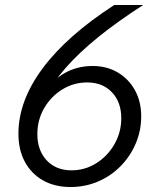

<svg xmlns="http://www.w3.org/2000/svg" viewBox="-20 -735 653 771"><path d="M352 -470Q409 -470 453 -444Q497 -418 522 -372.5Q547 -327 547 -268Q547 -210 525 -158.5Q503 -107 464 -67.5Q425 -28 373.5 -6Q322 16 263 16Q200 16 153 -10.5Q106 -37 80 -85Q54 -133 54 -198Q54 -330 151.5 -461Q249 -592 439 -715H555Q451 -648 374.5 -586Q298 -524 245.5 -464.5Q193 -405 162 -345L157 -356Q186 -410 237 -440Q288 -470 352 -470ZM330 -404Q276 -404 230.5 -376Q185 -348 157.5 -301Q130 -254 130 -197Q130 -131 167.5 -91Q205 -51 267 -51Q321 -51 366.5 -79.5Q412 -108 439.5 -156Q467 -204 467 -260Q467 -325 429.5 -364.5Q392 -404 330 -404Z"/></svg>

Font: Wix Madefor Text
Style: Italic
Weight: 400
Italic angle: -12°
Designer: Dalton Maag Ltd
Foundry: Dalton Maag Ltd
Version: Version 3.100